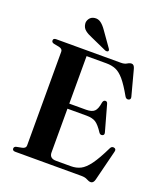

<svg xmlns="http://www.w3.org/2000/svg" viewBox="-162 -1000 955 1122"><g transform="rotate(20 315.0 -439.0)"><path d="M44 -686Q44 -700 62.5 -700H464.5Q486.5 -700 500 -708.5Q513.5 -717 525.5 -717Q541 -717 547.5 -692.5L589.5 -534.5Q594 -518 580.5 -513.5Q565.5 -509 556.5 -525Q523 -584.5 496.8 -615.5Q470.5 -646.5 444.8 -657.2Q419 -668 386.5 -668H262.5V-372.5H366.5Q402.5 -372.5 418.2 -387.5Q434 -402.5 440 -444Q443.5 -459 455 -460Q467.5 -461 471 -445.5L515.5 -286Q520 -270 507.5 -265.5Q494.5 -261.5 486.5 -273Q459.5 -314.5 438.5 -327.8Q417.5 -341 381 -341H262.5V-69Q262.5 -32 304.5 -32H397Q429.5 -32 456 -45.2Q482.5 -58.5 510.5 -96.5Q538.5 -134.5 574.5 -209Q581.5 -223 595.5 -220.5Q612 -217.5 607 -198.5L559.5 -8.5Q553 16 536.5 16Q524.5 16 510.8 8Q497 0 472.5 0H62.5Q44 0 44 -14Q44 -26 58.5 -29.5L92 -36Q114.5 -41 114.5 -58V-642Q114.5 -659 92 -664L58.5 -670.5Q44 -674 44 -686ZM304 -846.5 369 -754.5Q376.5 -744 371.5 -738Q368.5 -735 363.5 -734.8Q358.5 -734.5 354 -736L252.5 -781.5Q227.5 -791.5 210.5 -805Q193.5 -818.5 190.5 -842Q188 -858.5 198.8 -874.5Q209.5 -890.5 231 -893.5Q252.5 -896.5 270 -883.5Q287.5 -870.5 304 -846.5Z"/></g></svg>

Font: Fraunces 72pt S000 SemiBold
Style: Regular
Weight: 600
Version: Version 1.000; ttfautohint (v1.8.3)